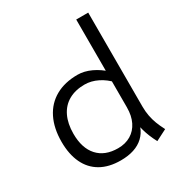

<svg xmlns="http://www.w3.org/2000/svg" viewBox="-179 -861 933 1000"><g transform="rotate(-30 287.5 -361.0)"><path d="M261.5 11.2Q190.8 11.2 141.5 -17Q92.2 -45.3 67 -98.8Q41.7 -152.2 41.7 -226.8Q41.7 -308.2 71 -367.1Q100.3 -426 155.7 -457.1Q211.1 -488.2 287.8 -488.2Q327.5 -488.2 368.6 -469.1Q409.7 -450.1 446.7 -414.9L442 -353Q411 -387.6 372.3 -406.7Q333.5 -425.8 294.2 -425.8Q238.2 -425.8 198.2 -403Q158.2 -380.2 137.3 -336.7Q116.3 -293.2 116.3 -232.2Q116.3 -145.6 159.3 -98.2Q202.3 -50.8 281 -50.8Q325 -50.8 357.9 -70.4Q390.9 -90.1 408.6 -126.3Q426.3 -162.6 426.3 -211.4L447.1 -162.4Q447.1 -79.1 399.1 -33.9Q351.1 11.2 261.5 11.2ZM475.7 19Q426.4 -73.2 426.4 -160.2L498.5 -175.8Q498.5 -145.1 503.7 -118.5Q508.9 -91.8 517.7 -68.7Q526.5 -45.5 539.7 -20L542.2 -14.9ZM426.4 -160.2V-740.7H498.5V-103Z"/></g></svg>

Font: DavidDev Light
Style: Regular
Weight: 300
Designer: David.dev
Foundry: David.dev
Version: Version 1.001;FEAKit 1.0